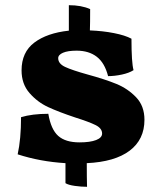

<svg xmlns="http://www.w3.org/2000/svg" viewBox="-20 -622 616 739"><path d="M314 6Q314 65 315 97Q293 97 268 93.5Q243 90 232 83V6Q134 0 48 -28Q61 -87 61 -171Q104 -184 166 -184Q176 -124 204 -99Q232 -74 286 -74Q327 -74 350 -83Q373 -92 373 -108Q373 -128 348 -140.5Q323 -153 269 -170Q206 -191 165 -210Q124 -229 93.5 -264Q63 -299 63 -351Q63 -421 112 -458Q161 -495 245 -504V-602Q293 -602 327 -587Q327 -530 326 -505Q376 -503 419 -494.5Q462 -486 486 -473Q486 -381 494 -352Q477 -341 449 -335Q421 -329 396 -329Q383 -380 352.5 -403.5Q322 -427 275 -427Q241 -427 222.5 -419Q204 -411 204 -398Q204 -377 230.5 -364.5Q257 -352 318 -335Q384 -317 428 -299Q472 -281 504 -247.5Q536 -214 536 -161Q536 -85 479 -42Q422 1 314 6Z"/></svg>

Font: Vollkorn SC Black
Style: Regular
Weight: 900
Designer: Friedrich Althausen
Foundry: Friedrich Althausen
Version: Version 4.015